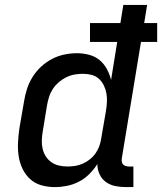

<svg xmlns="http://www.w3.org/2000/svg" viewBox="-20 -755 661 783"><path d="M204 8Q175 8 148.5 0.5Q122 -7 102.5 -25Q83 -43 71.5 -67.5Q60 -92 56 -119Q52 -146 53.5 -174.5Q55 -203 59 -231L78 -341Q82 -367 90 -392Q98 -417 112.5 -440.5Q127 -464 147.5 -483Q168 -502 192 -514.5Q216 -527 242 -532.5Q268 -538 294 -538Q319 -538 343.5 -531.5Q368 -525 386 -510Q404 -495 415.5 -474Q427 -453 433 -429L458 -584H347V-661H471L483 -735H580L568 -661H621V-584H555L477 -111Q476 -104 476.5 -97Q477 -90 481.5 -85Q486 -80 492.5 -78Q499 -76 506 -76H524V8H492Q470 8 449 3.5Q428 -1 411.5 -13Q395 -25 386 -44.5Q377 -64 377 -86Q377 -86 377 -86Q377 -86 377 -86Q363 -64 344 -45Q325 -26 301.5 -14Q278 -2 253 3Q228 8 204 8ZM255 -76Q271 -76 287 -78.5Q303 -81 318.5 -88Q334 -95 347.5 -106Q361 -117 370.5 -131Q380 -145 385.5 -160.5Q391 -176 393 -192L412 -302Q415 -320 416 -338.5Q417 -357 414 -374Q411 -391 403.5 -406.5Q396 -422 383.5 -433.5Q371 -445 354 -449.5Q337 -454 318 -454Q301 -454 284 -451Q267 -448 250.5 -440Q234 -432 220 -420Q206 -408 196 -393Q186 -378 180.5 -361Q175 -344 172 -327L154 -217Q151 -200 150.5 -182Q150 -164 154 -147.5Q158 -131 167 -117Q176 -103 189.5 -93.5Q203 -84 220 -80Q237 -76 255 -76Q255 -76 255 -76Q255 -76 255 -76Z"/></svg>

Font: Iosevka Curly Medium Extended
Style: Italic
Weight: 500
Width: 7
Italic angle: -9°
Monospace: yes
Designer: Belleve Invis
Foundry: Belleve Invis
Version: Version 11.1.0; ttfautohint (v1.8.3)